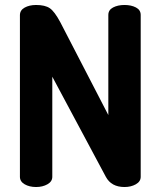

<svg xmlns="http://www.w3.org/2000/svg" viewBox="-20 -751 645 771"><path d="M480 0Q427 0 405 -41L190 -443V-41Q190 -22 170.5 -11Q151 0 125 0Q98 0 79 -11Q60 -22 60 -41V-690Q60 -710 79 -720.5Q98 -731 125 -731Q161 -731 180 -718Q199 -705 222 -662L415 -289V-691Q415 -711 434 -721Q453 -731 480 -731Q507 -731 526 -721Q545 -711 545 -691V-41Q545 -22 525.5 -11Q506 0 480 0Z"/></svg>

Font: Dosis
Style: Bold
Weight: 700
Designer: Edgar Tolentino, Pablo Impallari, Igino Marini
Foundry: Edgar Tolentino, Pablo Impallari, Igino Marini
Version: Version 1.007